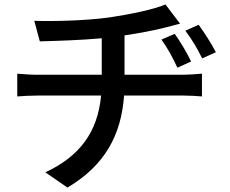

<svg xmlns="http://www.w3.org/2000/svg" viewBox="-20 -787 1040 868"><path d="M770 -634 710 -608C740 -565 758 -532 782 -481L844 -509C824 -551 794 -600 770 -634ZM878 -675 818 -648C850 -605 869 -573 894 -523L956 -551C934 -593 902 -642 878 -675ZM58 -454V-351C83 -353 118 -355 149 -355H437C422 -190 340 -80 185 -8L285 61C455 -40 528 -177 541 -355H811C837 -355 869 -353 893 -351V-454C872 -452 830 -449 809 -449H543V-627C610 -637 679 -650 729 -663C744 -667 766 -673 794 -680L728 -767C679 -745 568 -722 473 -708C364 -693 210 -690 135 -693L160 -600C232 -602 341 -605 440 -614V-449H148C117 -449 83 -452 58 -454Z"/></svg>

Font: ChiuKong Gothic CL Medium
Style: Regular
Weight: 500
Designer: Ryoko NISHIZUKA 西塚涼子 (kana, bopomofo & ideographs); Paul D. Hunt (Latin, Greek & Cyrillic); Sandoll Communications 산돌커뮤니
Foundry: Adobe
Version: Version 1.300